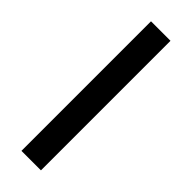

<svg xmlns="http://www.w3.org/2000/svg" viewBox="-246 -744 762 762"><g transform="rotate(45 135.0 -363.5)"><path d="M189.5 -727.1V0H80.1V-727.1Z"/></g></svg>

Font: Karasuma Gothic
Style: Regular
Weight: 500
Designer: Rasmus Andersson / Ryoko Nishizuka
Foundry: Genbu
Version: Version 1.00